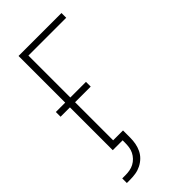

<svg xmlns="http://www.w3.org/2000/svg" viewBox="-280 -806 1059 1059"><g transform="rotate(-45 250.0 -276.0)"><path d="M31 183V147H57Q73 147 90 144Q107 141 122 133Q137 125 149 112.5Q161 100 168.5 85Q176 70 178.5 53Q181 36 181 19V0H104V-334H31V-371H104V-735H439V-698H144V-371H266V-334H144V-37H221V19Q221 42 217 63.5Q213 85 203.5 105Q194 125 178 140.5Q162 156 142 166Q122 176 100.5 179.5Q79 183 57 183Z"/></g></svg>

Font: Iosevka SS04 Extralight
Style: Regular
Weight: 200
Monospace: yes
Designer: Belleve Invis
Foundry: Belleve Invis
Version: Version 19.0.0; ttfautohint (v1.8.4)